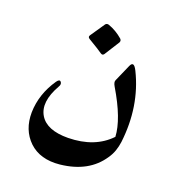

<svg xmlns="http://www.w3.org/2000/svg" viewBox="-128 -722 828 905"><g transform="rotate(20 286.0 -270.0)"><path d="M456 -458Q531 -306 509 -120Q506 -97 498.5 -75Q491 -53 477 -33Q413 64 273 79Q176 89 119 35Q63 -19 64 -107Q66 -199 122 -281Q134 -298 142 -290Q152 -280 142 -264Q88 -169 124 -109Q159 -51 266 -52Q399 -54 474 -133Q470 -220 390 -354Q378 -374 384 -385L421 -469Q435 -501 456 -458ZM247 -614Q253 -622 264 -619Q284 -612 302.5 -601Q321 -590 337 -576Q345 -568 340 -558L292 -482Q285 -472 274 -480Q264 -488 202 -525Q191 -532 198 -542Z"/></g></svg>

Font: Amiri
Style: Bold
Weight: 700
Designer: Khaled Hosny
Version: Version 0.113